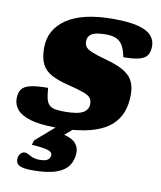

<svg xmlns="http://www.w3.org/2000/svg" viewBox="-85 -604 757 905"><g transform="rotate(10 293.0 -151.5)"><path d="M137.5 -163Q139.5 -132.5 144 -113.2Q148.5 -94 158.5 -83.5Q168.5 -73 186.2 -69.5Q204 -66 232.5 -66Q296 -66 321 -80.5Q346 -95 346 -121.5Q346 -139.5 338 -150.5Q330 -161.5 305 -171Q280 -180.5 228.5 -193Q177.5 -205.5 146 -222.8Q114.5 -240 100.2 -269.2Q86 -298.5 86 -346.5Q86 -433.5 161.5 -485Q237 -536.5 384.5 -536.5Q461 -536.5 505 -524.5Q549 -512.5 567.5 -491Q586 -469.5 586 -441.5Q586 -415.5 576 -399Q566 -382.5 539 -374.8Q512 -367 461.5 -367Q451 -421.5 426.5 -441Q404.5 -458.5 365 -458.5Q313.5 -458.5 294.5 -446.2Q275.5 -434 275.5 -410.5Q275.5 -395.5 282.8 -384.8Q290 -374 313.8 -364Q337.5 -354 387 -340.5Q461.5 -320.5 494.2 -289.5Q527 -258.5 527 -198.5Q527 -102 468.2 -50.5Q409.5 1 285 12L250.5 41.5Q291 52 306.5 70.8Q322 89.5 322 113Q322 148.5 304.5 175.5Q287 202.5 245.5 217.5Q204 232.5 132.5 232.5Q88.5 232.5 70.5 223.5Q52.5 214.5 52.5 193.5Q52.5 177.5 61.5 166.8Q70.5 156 83 156Q92 156 111.2 167Q130.5 178 156 178Q184 178 195.5 169.5Q207 161 207 145.5Q207 133 188 125.8Q169 118.5 108.5 114.5L115.5 92L204.5 15Q128 14.5 83.2 1Q38.5 -12.5 19.2 -35.5Q0 -58.5 0 -87.5Q0 -114.5 10.8 -131Q21.5 -147.5 51.2 -155.2Q81 -163 137.5 -163Z"/></g></svg>

Font: Newsreader Caption ExtraBold
Style: Italic
Weight: 800
Italic angle: -17°
Designer: Hugues Gentile
Foundry: Production Type
Version: Version 1.001